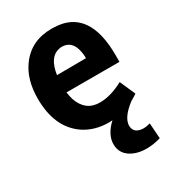

<svg xmlns="http://www.w3.org/2000/svg" viewBox="-174 -599 813 904"><g transform="rotate(-30 232.0 -146.5)"><path d="M432.6 198.2 426.8 114.3Q407.2 120.1 388.7 120.1Q337.9 118.2 336.9 75.2Q337.9 30.3 405.3 -20.5Q421.9 -29.3 438.5 -41L401.4 -125Q333 -87.9 273.4 -87.9Q196.3 -87.9 168.9 -167Q163.1 -186.5 160.2 -208H448.2V-244.1Q448.2 -460.9 311.5 -496.1Q282.2 -502.9 248 -502.9Q137.7 -502.9 77.1 -419.9Q28.3 -353.5 28.3 -250Q28.3 -93.8 127.9 -24.4Q185.5 14.6 262.7 14.6Q276.4 14.6 282.2 13.7Q230.5 61.5 229.5 113.3Q229.5 170.9 285.2 196.3Q315.4 210 354.5 210Q394.5 210 432.6 198.2ZM247.1 -405.3Q305.7 -405.3 317.4 -335Q320.3 -319.3 320.3 -301.8L162.1 -300.8Q175.8 -391.6 232.4 -403.3Q240.2 -405.3 247.1 -405.3Z"/></g></svg>

Font: Yaldevi Colombo
Style: Bold
Weight: 700
Designer: Sol Matas, Denzil Rajitha, Kosala Senevirathne and Pathum Egodawatta
Foundry: Mooniak
Version: Version 1.020 ; ttfautohint (v1.6)